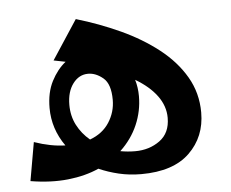

<svg xmlns="http://www.w3.org/2000/svg" viewBox="-41 -505 682 567"><g transform="rotate(-5 300.0 -221.5)"><path d="M356 15Q321 15 289.5 7.5Q258 0 231 -12Q191 6 139.5 11.5Q88 17 28 7L48 -107Q97 -90 140 -89Q103 -141 103 -203Q103 -249 120 -282Q137 -315 162 -335Q145 -338 127 -342L203 -458Q271 -438 333 -409.5Q395 -381 443.5 -343Q492 -305 520 -257Q548 -209 548 -151Q548 -79 499.5 -32Q451 15 356 15ZM162 -207Q162 -174 176 -147Q190 -120 214 -100Q252 -114 271.5 -144.5Q291 -175 291 -211Q291 -258 269.5 -276Q248 -294 225 -294Q198 -294 180 -270Q162 -246 162 -207ZM369 -215Q369 -171 351.5 -130.5Q334 -90 300 -58Q322 -54 344 -54Q386 -54 417 -76.5Q448 -99 448 -144Q448 -179 425.5 -209.5Q403 -240 362 -264Q369 -241 369 -215Z"/></g></svg>

Font: Marhey
Style: Regular
Weight: 400
Designer: Nur Syamsi & Bustanul Arifin
Foundry: Namelatype
Version: Version 1.000; ttfautohint (v1.8.4.7-5d5b)